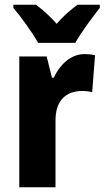

<svg xmlns="http://www.w3.org/2000/svg" viewBox="-20 -879 439 806"><path d="M140 -699H296C319 -741 369 -808 399 -846V-859H305C279 -839 247 -814 218 -779C188 -813 157 -840 131 -859H36V-846C67 -810 119 -738 140 -699ZM335 -652C275 -652 229 -604 206 -553H198L176 -642H61V-93H213V-371C212 -456 256 -497 325 -497C340 -497 357 -495 367 -492L379 -647C363 -651 348 -652 335 -652Z"/></svg>

Font: Noto Sans Kannada UI Condensed ExtraBold
Style: Regular
Weight: 800
Width: 3
Designer: Jelle Bosma - Monotype Design Team
Foundry: Monotype Imaging Inc.
Version: Version 2.005